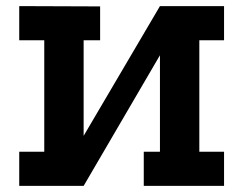

<svg xmlns="http://www.w3.org/2000/svg" viewBox="-20 -609 797 629"><path d="M43 -589 308 -588V-477H254V-164L504 -589H714V-477H633V-112H714V0H451V-112H504V-428L254 0H43V-112H125V-477H43Z"/></svg>

Font: Podkova ExtraBold
Style: Regular
Weight: 800
Designer: Ilya Yudin
Foundry: Cyreal (www.cyreal.org)
Version: Version 2.103